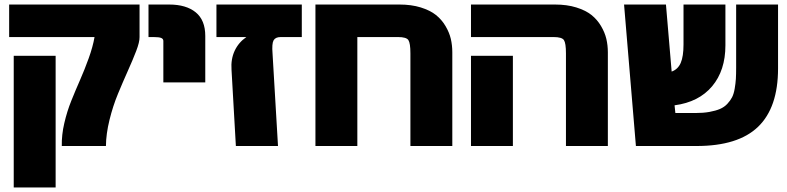

<svg xmlns="http://www.w3.org/2000/svg" viewBox="-20 -636 3440 839"><path d="M20 -616.2H589.8V-474.1Q590.3 -452.6 575.2 -413.3Q560.1 -374 538.6 -326.2Q517.1 -278.3 495.4 -225.8Q473.6 -173.3 458.5 -112.1Q443.4 -50.8 442.9 2H250Q249 -46.4 261 -97.9Q272.9 -149.4 291.7 -196Q310.5 -242.7 330.1 -287.1Q349.6 -331.5 367.7 -381.6Q385.7 -431.6 393.1 -474.1H20ZM40 -392.1H223.1V183.1H40Z M877 -479V-275.9H693.8V-457Q693.8 -466.3 684.3 -470.2Q674.8 -474.1 650.9 -474.1H628.9V-616.2H718.8Q793.9 -616.2 835.4 -582Q877 -547.9 877 -479Z M1010.7 2 991.7 -331.1Q988.3 -377.4 1005.4 -414.1Q1022.5 -450.7 1056.6 -474.1H925.8V-616.2H1298.8V-474.1H1206.5Q1183.6 -474.1 1175.5 -459.7Q1167.5 -445.3 1170.9 -402.8L1194.8 2Z M1358.4 -616.2H1725.6Q1777.8 -616.2 1818.6 -603.5Q1859.4 -590.8 1884.8 -570.6Q1910.2 -550.3 1926.8 -522.2Q1943.4 -494.1 1950 -466.1Q1956.5 -438 1956.5 -407.2V2H1773.4V-402.8Q1773.4 -447.3 1764.6 -460.7Q1755.9 -474.1 1719.2 -474.1H1541.5V2H1358.4Z M2636.2 -407.2V2H2453.1V-402.8Q2453.1 -447.3 2444.3 -460.7Q2435.5 -474.1 2398.9 -474.1H2038.1V-616.2H2405.3Q2457.5 -616.2 2498.3 -603.5Q2539.1 -590.8 2564.5 -570.6Q2589.8 -550.3 2606.4 -522.2Q2623 -494.1 2629.6 -466.1Q2636.2 -438 2636.2 -407.2ZM2038.1 -392.1H2221.2V2H2038.1Z M3379.9 -616.2V-336.9Q3379.9 -166 3292.7 -82Q3205.6 2 3023.9 2H2758.8L2707 -616.2H2890.1L2915 -323.2Q2942.4 -333 2954.6 -361.1Q2966.8 -389.2 2966.8 -441.9V-616.2H3149.9V-438Q3149.9 -328.1 3091.8 -259Q3033.7 -189.9 2927.7 -175.8L2931.2 -142.1H3018.1Q3053.2 -142.1 3080.3 -147Q3107.4 -151.9 3126.2 -159.9Q3145 -168 3158.2 -182.1Q3171.4 -196.3 3179 -210.9Q3186.5 -225.6 3190.4 -248.3Q3194.3 -271 3195.6 -291Q3196.8 -311 3196.8 -340.8V-616.2Z"/></svg>

Font: LT Superior Black
Style: Regular
Weight: 900
Designer: Daniel Lyons
Foundry: LyonsType
Version: Version 2.005